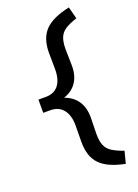

<svg xmlns="http://www.w3.org/2000/svg" viewBox="-167 -769 745 1038"><g transform="rotate(-20 205.5 -250.0)"><path d="M369 200Q320 190 285 174.5Q250 159 227.5 136Q205 113 194.5 81Q184 49 184 7L185 -88Q185 -146 159.5 -178.5Q134 -211 87 -212H44V-288H89Q136 -289 160.5 -321Q185 -353 185 -412L184 -507Q184 -589 227 -634Q270 -679 369 -700L387 -631Q344 -617 319.5 -601Q295 -585 285 -559.5Q275 -534 275 -493L277 -398Q277 -340 250.5 -302Q224 -264 174 -249L173 -252Q224 -235 250.5 -197Q277 -159 277 -102L275 -7Q275 34 285 59Q295 84 319.5 100Q344 116 387 131Z"/></g></svg>

Font: Mach
Style: Regular
Weight: 400
Version: Version 1.002